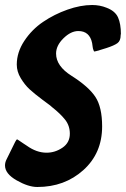

<svg xmlns="http://www.w3.org/2000/svg" viewBox="-36 -745 503 767"><path d="M447 -608 446 -607V-604Q446 -582 433 -572.5Q420 -563 389 -553Q387 -552 363 -545Q362 -544 349 -541Q348 -540 343 -540Q342 -539 341 -539Q340 -539 339 -541L337 -546Q335 -550 334 -559Q333 -568 332 -573Q322 -621 277 -621Q247 -621 217.5 -592Q188 -563 188 -531Q188 -481 250 -442Q318 -399 345 -358Q372 -317 372 -240Q372 -133 297 -65.5Q222 2 113 2Q77 2 30.5 -24.5Q-16 -51 -16 -84Q-16 -97 -9 -110L25 -179Q27 -181 27 -182L28 -184Q28 -185 29 -185V-186L32 -188Q34 -188 35 -187Q37 -186 42.5 -182Q48 -178 56.5 -172.5Q65 -167 71 -163Q110 -135 150 -135Q184 -135 213.5 -155Q243 -175 243 -211Q243 -243 224 -267Q205 -291 172 -317Q166 -323 152.5 -332.5Q139 -342 133 -347Q101 -371 82 -388.5Q63 -406 47 -432.5Q31 -459 31 -487Q31 -536 61 -581.5Q91 -627 136 -657.5Q181 -688 233.5 -706.5Q286 -725 332 -725Q363 -725 390 -714Q424 -701 435.5 -675.5Q447 -650 447 -608Z"/></svg>

Font: Bangerz Fix
Style: Regular
Weight: 400
Designer: vernon adams
Foundry: Vernon Adams
Version: Version 2.10;December 28, 2023;FontCreator 13.0.0.2683 64-bi